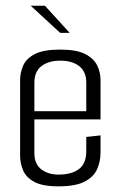

<svg xmlns="http://www.w3.org/2000/svg" viewBox="-20 -649 423 673"><path d="M184.8 4.2Q128.7 4.2 99.7 -11.8Q70.6 -27.8 60.6 -52.8Q50.5 -77.8 50.5 -103.1V-367.9Q50.5 -394.2 61 -418.7Q71.4 -443.2 101.6 -459.2Q131.8 -475.2 191.7 -475.2Q248.5 -475.2 278.8 -459.5Q309.2 -443.7 320.8 -419.3Q332.4 -394.8 332.4 -368.4V-254.2L282.4 -251.9V-359.6Q282.4 -397.6 257.8 -417Q233.3 -436.4 191.5 -436.4Q150.4 -436.4 125.5 -417.4Q100.5 -398.4 100.5 -359.6V-112.3Q100.5 -74.1 124.7 -55.5Q148.8 -37 184.5 -37Q231.8 -37 257.1 -56.7Q282.4 -76.4 282.4 -119.2V-169L332.4 -174.4V-114.9Q332.4 -83.3 320.4 -56.1Q308.4 -28.8 276.5 -12.3Q244.7 4.2 184.8 4.2ZM58.8 -230.4V-259.2H332.4V-230.4ZM190.9 -533.8 87.8 -628.8H137.6L224.2 -533.8Z"/></svg>

Font: Smooch Sans Thin
Style: Regular
Weight: 100
Designer: Robert E. Leuschke
Foundry: Robert E. Leuschke
Version: Version 1.010